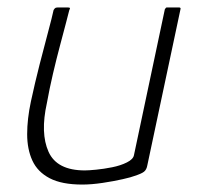

<svg xmlns="http://www.w3.org/2000/svg" viewBox="-20 -492 533 516"><path d="M201 4Q146 4 113.5 -13Q81 -30 67 -60.5Q53 -91 53 -131.5Q53 -172 63 -219Q74 -270 86.5 -319Q99 -368 109.5 -407Q120 -446 124 -465Q127 -470 129.5 -471Q132 -472 137 -472H160Q166 -472 167.5 -471Q169 -470 166 -464Q164 -456 157.5 -431Q151 -406 141.5 -370.5Q132 -335 122.5 -294.5Q113 -254 106 -215Q88 -134 110.5 -84Q133 -34 208 -34Q218 -34 238.5 -36Q259 -38 281.5 -42.5Q304 -47 321 -55.5Q338 -64 340 -75L423 -467Q424 -469 425.5 -470.5Q427 -472 428 -472H461Q463 -472 464.5 -471Q466 -470 465 -467L376 -48Q374 -36 367 -30.5Q360 -25 341 -19Q334 -16 310 -10.5Q286 -5 256 -0.5Q226 4 201 4Z"/></svg>

Font: Glory ExtraLight
Style: Italic
Weight: 250
Italic angle: -12°
Version: Version 1.011